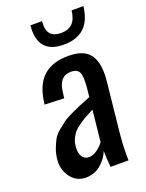

<svg xmlns="http://www.w3.org/2000/svg" viewBox="-150 -866 722 948"><g transform="rotate(-20 211.5 -392.0)"><path d="M255.9 -646Q130.9 -646 130.9 -766.6Q130.9 -778.8 132.3 -792H193.4Q192.4 -782.7 192.4 -774.4Q192.4 -742.2 206.1 -725.6Q223.6 -705.1 261.7 -704.6Q300.3 -704.6 321.8 -725.3Q343.3 -746.1 348.6 -792H410.6Q394.5 -646 255.9 -646ZM132.8 8.3Q83.5 7.8 54.2 -32.2Q29.3 -66.4 29.3 -109.4Q29.3 -117.2 30.3 -125.5Q33.2 -154.8 43 -179.9Q52.7 -205.1 62.3 -222.9Q71.8 -240.7 94.7 -259.5Q117.7 -278.3 130.4 -288.1Q143.1 -297.9 177 -314Q210.9 -330.1 224.9 -335.9Q238.8 -341.8 280.8 -358.4Q283.2 -359.4 284.2 -359.9L288.6 -401.4Q291 -425.3 291 -443.4Q291 -469.7 285.6 -484.4Q276.4 -508.8 240.7 -508.3Q177.7 -508.3 169.4 -424.8L166 -396.5L64 -400.4Q64.5 -402.8 65.4 -410.4Q66.4 -418 66.9 -421.4Q80.6 -507.8 127.9 -547.1Q175.3 -586.4 255.4 -586.4Q338.4 -586.9 370.1 -541Q394.5 -505.9 394.5 -443.4Q394.5 -424.3 392.1 -402.3L364.3 -136.2Q358.9 -85.9 358.9 -31.2Q358.9 -15.6 359.4 0H265.1Q260.3 -49.3 260.3 -85Q243.7 -45.4 210.9 -18.6Q178.2 8.3 132.8 8.3ZM183.1 -81.5Q204.6 -81.5 226.6 -97.9Q248.5 -114.3 260.3 -131.3L277.8 -296.4Q274.4 -294.9 268.6 -291.5Q242.7 -277.8 230 -270.8Q217.3 -263.7 197.5 -249.8Q177.7 -235.8 167.7 -224.1Q157.7 -212.4 148.9 -194.6Q140.1 -176.8 138.2 -156.7Q137.2 -148.4 137.2 -141.1Q137.2 -116.2 146.5 -101.1Q158.2 -81.5 183.1 -81.5Z"/></g></svg>

Font: Oswald
Style: Regular
Weight: 400
Designer: Vernon Adams
Foundry: Vernon Adams
Version: 3.0; ttfautohint (v0.94.23-7a4d-dirty) -l 8 -r 50 -G 200 -x 